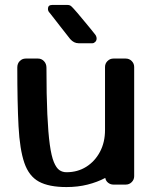

<svg xmlns="http://www.w3.org/2000/svg" viewBox="-20 -747 613 777"><path d="M523 -34Q523 -20 513 -10Q503 0 489 0H439Q427 0 417.5 -7.5Q408 -15 406 -27Q374 -10 334.5 0Q295 10 249 10Q178 10 137.5 -12Q97 -34 78.5 -88Q60 -142 55 -236Q50 -330 50 -474Q50 -490 60 -500Q70 -510 84 -510H134Q148 -510 158 -499.5Q168 -489 168 -473Q168 -361 171.5 -285Q175 -209 181.5 -162Q188 -115 198 -91Q208 -67 220.5 -58.5Q233 -50 249 -50Q294 -50 329 -72Q364 -94 384.5 -132.5Q405 -171 405 -221V-476Q405 -490 415 -500Q425 -510 439 -510H489Q503 -510 513 -500Q523 -490 523 -476ZM253 -727Q260 -727 264.5 -724.5Q269 -722 277 -713Q281 -709 292.5 -695.5Q304 -682 318 -665Q332 -648 344.5 -633Q357 -618 363 -610Q371 -601 371 -591Q371 -583 365.5 -577.5Q360 -572 354 -572H298Q279 -572 264 -589Q261 -593 249.5 -607.5Q238 -622 224 -640Q210 -658 198 -673.5Q186 -689 181 -695Q174 -702 174 -711Q174 -727 191 -727Z"/></svg>

Font: Yusei Magic
Style: Regular
Weight: 400
Designer: Tanukizamurai
Foundry: Yusei Magic Project
Version: Version 1.200